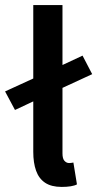

<svg xmlns="http://www.w3.org/2000/svg" viewBox="-30 -726 383 756"><path d="M29 -293 -10 -366 110 -421 203 -464 295 -507 333 -434 203 -374 110 -331ZM213 10Q172 10 147.5 -6.5Q123 -23 112 -54Q101 -85 101 -128V-706H216V-122Q216 -101 224 -92.5Q232 -84 242 -84Q246 -84 249.5 -84.5Q253 -85 259 -86L273 0Q264 5 248.5 7.5Q233 10 213 10Z"/></svg>

Font: Mada SemiBold
Style: Regular
Weight: 600
Designer: Khaled Hosny
Version: Version 1.5